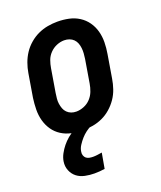

<svg xmlns="http://www.w3.org/2000/svg" viewBox="-139 -616 778 928"><g transform="rotate(-20 250.0 -152.5)"><path d="M206 8Q176 8 147.5 2Q119 -4 95.5 -19Q72 -34 56.5 -56.5Q41 -79 33.5 -106.5Q26 -134 26.5 -163.5Q27 -193 31 -222L51 -342Q55 -367 64 -392Q73 -417 87.5 -439Q102 -461 123 -479Q144 -497 168 -508Q192 -519 217 -523.5Q242 -528 267 -528Q297 -528 325.5 -522Q354 -516 377.5 -501Q401 -486 417 -463.5Q433 -441 440.5 -413.5Q448 -386 447.5 -356.5Q447 -327 442 -298L422 -178Q418 -153 409.5 -128Q401 -103 386 -81Q371 -59 350.5 -41Q330 -23 306 -12Q282 -1 256.5 3.5Q231 8 206 8ZM206 -88Q225 -88 245 -96Q265 -104 279.5 -119.5Q294 -135 301.5 -154.5Q309 -174 312 -193L332 -313Q334 -327 335 -340.5Q336 -354 334.5 -367.5Q333 -381 328.5 -393Q324 -405 315 -414Q306 -423 293.5 -427.5Q281 -432 267 -432Q248 -432 228.5 -424Q209 -416 194 -400.5Q179 -385 172 -365.5Q165 -346 162 -327L142 -207Q140 -193 138.5 -179.5Q137 -166 139 -152.5Q141 -139 145.5 -127Q150 -115 159 -106Q168 -97 180 -92.5Q192 -88 206 -88ZM186 223Q162 223 138 218Q114 213 96.5 199.5Q79 186 70 164Q61 142 65 117Q68 98 78 79.5Q88 61 101 45Q114 29 130 15.5Q146 2 165 -8H252L251 0Q235 7 220.5 18Q206 29 194.5 42Q183 55 173 70.5Q163 86 161 102Q159 112 162 121Q165 130 171.5 135.5Q178 141 187.5 143Q197 145 207 145Q218 145 229 143.5Q240 142 253 140L239 219Q226 221 212.5 222Q199 223 186 223Z"/></g></svg>

Font: Iosevka Term Curly Oblique
Style: Bold
Weight: 700
Italic angle: -9°
Designer: Belleve Invis
Foundry: Belleve Invis
Version: Version 32.3.0